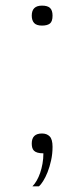

<svg xmlns="http://www.w3.org/2000/svg" viewBox="-20 -533 297 676"><path d="M165 -478Q165 -457.5 155.8 -450.2Q146.5 -442.9 127.9 -442.9Q108.4 -442.9 100.1 -452.1Q91.8 -461.4 91.8 -478Q91.8 -513.2 127.9 -513.2Q147.5 -513.2 156.2 -504.9Q165 -496.6 165 -478ZM165 -16.1Q165 8.8 159.9 31.7Q154.8 54.7 147.5 73.2Q140.1 91.8 131.8 104.7Q123.5 117.7 117.2 123H94.2Q102.1 115.2 109.1 103Q116.2 90.8 121.3 75.9Q126.5 61 129.6 43.5Q132.8 25.9 132.8 6.8Q120.1 6.8 112.1 4.4Q104 2 99.6 -2.4Q95.2 -6.8 93.5 -13.2Q91.8 -19.5 91.8 -27.8Q91.8 -63 127.9 -63Q145 -63 155 -52.7Q165 -42.5 165 -16.1Z"/></svg>

Font: Clear Sans Thin
Style: Regular
Weight: 250
Foundry: Intel Corporation
Version: Version 1.00